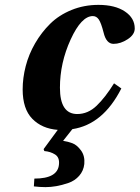

<svg xmlns="http://www.w3.org/2000/svg" viewBox="-20 -522 573 788"><path d="M73 -155Q73 -202 85.5 -250.5Q98 -299 124 -344Q150 -389 186 -424.5Q222 -460 273.5 -481Q325 -502 384 -502Q452 -502 492.5 -475Q533 -448 533 -405Q533 -380 504 -361Q475 -342 446 -342Q416 -342 405 -389Q395 -428 385.5 -442Q376 -456 361 -456Q314 -456 270 -360Q226 -264 226 -162Q226 -54 297 -54Q341 -54 376.5 -88Q412 -122 448 -180L478 -159Q403 -11 277 8L239 56Q259 59 277.5 66Q296 73 312.5 95.5Q329 118 326 151Q323 179 305 199.5Q287 220 260.5 229Q234 238 211 242Q188 246 167 246Q144 246 119 243L121 211Q217 211 222 153Q225 124 206 112Q187 100 162 98L159 90L217 11Q152 6 112.5 -34.5Q73 -75 73 -155Z"/></svg>

Font: Heuristica
Style: Bold Italic
Weight: 700
Italic angle: -13°
Version: Version 1.0.2